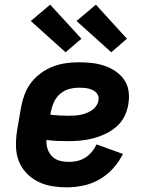

<svg xmlns="http://www.w3.org/2000/svg" viewBox="-20 -795 640 823"><path d="M266 8Q233 8 201 2.5Q169 -3 141.5 -17Q114 -31 92.5 -54Q71 -77 60 -106Q49 -135 48.5 -168Q48 -201 53 -234L70 -334Q75 -362 85 -389Q95 -416 112.5 -439.5Q130 -463 154.5 -481Q179 -499 206.5 -509.5Q234 -520 261.5 -524Q289 -528 317 -528Q345 -528 373 -525Q401 -522 426.5 -513.5Q452 -505 474.5 -490Q497 -475 512 -453.5Q527 -432 531 -404.5Q535 -377 530 -348Q526 -322 513.5 -296.5Q501 -271 479 -252Q457 -233 431.5 -221Q406 -209 379.5 -202Q353 -195 326 -192.5Q299 -190 273 -190Q249 -190 225.5 -191Q202 -192 179 -195Q178 -175 184 -156.5Q190 -138 203.5 -124.5Q217 -111 236 -106Q255 -101 275 -101Q293 -101 311 -105Q329 -109 345 -119Q361 -129 373.5 -144Q386 -159 394 -176L507 -135Q490 -101 464 -72.5Q438 -44 405.5 -25.5Q373 -7 337 0.5Q301 8 266 8ZM273 -299Q285 -299 297.5 -299.5Q310 -300 323 -302.5Q336 -305 348.5 -309.5Q361 -314 372.5 -321.5Q384 -329 392 -340.5Q400 -352 402 -364Q404 -375 401 -384Q398 -393 391 -399.5Q384 -406 375 -410Q366 -414 356.5 -416Q347 -418 337 -418.5Q327 -419 317 -419Q296 -419 275 -413Q254 -407 237 -392Q220 -377 211 -357Q202 -337 198 -316L196 -303Q216 -301 234.5 -300Q253 -299 273 -299ZM457 -571 308 -705 391 -775 524 -629ZM261 -571 112 -705 195 -775 329 -629Z"/></svg>

Font: Iosevka Extrabold Extended
Style: Italic
Weight: 800
Width: 7
Italic angle: -9°
Monospace: yes
Designer: Belleve Invis
Foundry: Belleve Invis
Version: Version 32.5.0; ttfautohint (v1.8.4)